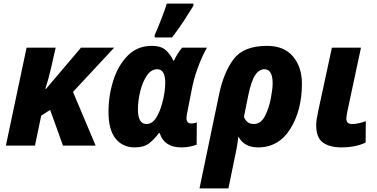

<svg xmlns="http://www.w3.org/2000/svg" viewBox="-20 -816 2115 1076"><path d="M13 0H176L211 -168L261 -200L333 0H516L389 -301L620 -549H434L238 -318H234Q252 -373 265 -430L292 -549H129Z M735 10Q788 10 818 -14.5Q848 -39 870 -70H875Q900 10 996 10Q1024 10 1046.5 5Q1069 0 1082 -5L1083 -130Q1078 -128 1069 -126Q1060 -124 1053 -124Q1025 -124 1025 -155Q1025 -162 1026.5 -171Q1028 -180 1030 -189L1058 -331Q1071 -392 1094.5 -452Q1118 -512 1140 -549H1001Q988 -535 975 -513.5Q962 -492 955 -476H952Q936 -510 909.5 -534.5Q883 -559 831 -559Q750 -559 696 -504.5Q642 -450 615 -365Q588 -280 588 -189Q588 -89 627.5 -39.5Q667 10 735 10ZM801 -121Q753 -121 753 -203Q753 -252 766 -304.5Q779 -357 803 -392.5Q827 -428 861 -428Q906 -428 906 -352Q906 -299 889 -238Q876 -188 854 -154.5Q832 -121 801 -121ZM847 -606H944Q981 -654 1010 -698.5Q1039 -743 1064 -784V-796H915Q903 -758 883 -706.5Q863 -655 847 -620Z M1402 -121Q1363 -121 1347 -161L1371 -280Q1388 -362 1410 -395Q1432 -428 1462 -428Q1508 -428 1508 -348Q1508 -320 1498 -265.5Q1488 -211 1465 -166Q1442 -121 1402 -121ZM1098 240H1260L1288 104Q1297 63 1304.5 24Q1312 -15 1316 -51Q1348 10 1426 10Q1542 10 1607 -94Q1672 -198 1672 -347Q1672 -440 1622 -499.5Q1572 -559 1477 -559Q1346 -559 1290 -485.5Q1234 -412 1208 -288Z M1893 10Q1972 10 2029 -17L2030 -137Q1988 -121 1952 -121Q1921 -121 1921 -152Q1921 -163 1927 -193L2003 -549H1840L1763 -192Q1752 -142 1752 -115Q1752 -44 1790 -17Q1828 10 1893 10Z"/></svg>

Font: Noto Sans Display Extra
Style: Italic
Weight: 800
Italic angle: -12°
Designer: Monotype Design Team
Foundry: Monotype Imaging Inc.
Version: Version 1.900